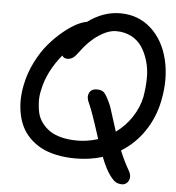

<svg xmlns="http://www.w3.org/2000/svg" viewBox="-56 -806 851 929"><g transform="rotate(5 369.5 -342.0)"><path d="M335.9 -35.2Q283.7 -35.2 240 -44.9Q196.3 -54.7 165 -72Q133.8 -89.4 110.1 -113.8Q86.4 -138.2 72.8 -167Q59.1 -195.8 52.7 -229.2Q46.4 -262.7 47.1 -296.9Q47.9 -331.1 55.2 -367.2Q66.9 -426.3 94 -480Q121.1 -533.7 153.3 -571.3Q185.5 -608.9 220.7 -637.7Q255.9 -666.5 284.7 -681.2Q313.5 -695.8 333 -698.2Q408.2 -753.9 491.2 -753.9Q578.6 -753.9 640.1 -698.7Q701.7 -643.6 724.4 -550.5Q747.1 -457.5 725.1 -349.1Q708.5 -267.1 663.6 -200.4Q618.7 -133.8 551.8 -92.8Q576.2 -35.6 596.2 -2Q608.4 18.6 606.7 34.4Q605 50.3 594.7 60.1Q584.5 69.8 570.8 69.8Q552.7 69.8 539.8 62Q526.9 54.2 509.8 30.8Q489.7 3.4 466.8 -54.2Q404.3 -35.2 335.9 -35.2ZM141.1 -350.1Q134.3 -320.3 135.3 -291.7Q136.2 -263.2 142.3 -238Q148.4 -212.9 164.6 -191.4Q180.7 -169.9 203.4 -154.5Q226.1 -139.2 260.5 -130.6Q294.9 -122.1 337.9 -122.1Q386.2 -122.1 437 -138.2Q395 -270.5 378.9 -304.2Q363.3 -334 372.8 -355.5Q382.3 -377 410.2 -377Q434.1 -377 445.3 -365.5Q456.5 -354 473.1 -318.8Q478 -309.1 484.4 -290Q490.7 -271 501 -237.5Q511.2 -204.1 519 -181.2Q565.4 -215.3 595.9 -262Q626.5 -308.6 637.2 -359.9Q645.5 -407.2 646 -451.7Q646.5 -496.1 635 -535.2Q623.5 -574.2 604 -603.3Q584.5 -632.3 552.2 -649.2Q520 -666 479 -666Q440.4 -666 394.3 -635.5Q348.1 -605 309.1 -550.8Q293 -528.3 281.2 -520.3Q269.5 -512.2 253.9 -512.2Q236.8 -512.2 229 -525.9Q159.7 -441.9 141.1 -350.1Z"/></g></svg>

Font: Shantell Sans Irregular Bouncy
Style: Italic
Weight: 400
Italic angle: -11.31°
Designer: Stephen Nixon, Anya Danilova, Shantell Martin
Foundry: Arrow Type
Version: Version 1.006;[9816181b4]